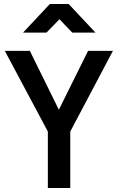

<svg xmlns="http://www.w3.org/2000/svg" viewBox="-20 -939 589 959"><path d="M331 0H219V-282L4 -685H129L274 -391L420 -685H544L331 -282ZM95 -776 229 -919H323L457 -776H341L277 -843L212 -776Z"/></svg>

Font: TitilliumWebSemiBold
Style: Bold
Weight: 600
Version: Version 1.001;PS 57.000;hotconv 1.0.70;makeotf.lib2.5.55311